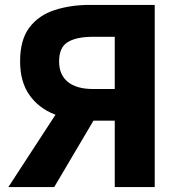

<svg xmlns="http://www.w3.org/2000/svg" viewBox="-20 -763 740 783"><path d="M448 0V-271H341Q265 -272 201.5 -297Q138 -322 100 -375.5Q62 -429 62 -513Q62 -601 100 -651Q138 -701 203 -722Q268 -743 346 -743H611V0ZM360 -400H448V-613H360Q292 -613 256.5 -591.5Q221 -570 221 -513Q221 -458 256.5 -429Q292 -400 360 -400ZM14 0 274 -399 386 -313 201 0Z"/></svg>

Font: Noto Sans JP ExtraBold
Style: Regular
Weight: 800
Designer: Ryoko NISHIZUKA  (kana, bopomofo & ideographs); Paul D. Hunt (Latin, Greek & Cyrillic); Sandoll Communications , Soo-you
Foundry: Adobe
Version: Version 2.004-H2;hotconv 1.0.118;makeotfexe 2.5.65603